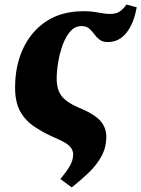

<svg xmlns="http://www.w3.org/2000/svg" viewBox="-20 -599 618 840"><path d="M294 221 244 184Q269 155 284.5 129Q300 103 300 76Q300 57 285.5 41.5Q271 26 232 9Q174 -16 132.5 -43.5Q91 -71 68.5 -111.5Q46 -152 46 -216Q46 -312 81.5 -387.5Q117 -463 183.5 -506.5Q250 -550 346 -550Q379 -550 410 -544Q441 -538 461 -538Q491 -538 507 -551Q523 -564 533 -579L578 -567Q566 -497 533.5 -456Q501 -415 452 -415Q429 -415 415.5 -425.5Q402 -436 392 -450Q382 -464 369.5 -474.5Q357 -485 337 -485Q308 -485 287.5 -461.5Q267 -438 254 -402Q241 -366 234.5 -326.5Q228 -287 228 -255Q228 -207 249.5 -179Q271 -151 323 -129Q393 -100 419 -70.5Q445 -41 445 -1Q445 46 424 84.5Q403 123 368.5 156Q334 189 294 221Z"/></svg>

Font: Noto Serif ExtraBold
Style: Italic
Weight: 800
Italic angle: -12°
Designer: Monotype Design Team
Foundry: Monotype Imaging Inc.
Version: Version 2.013